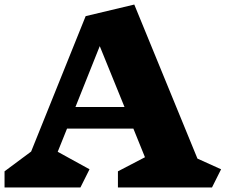

<svg xmlns="http://www.w3.org/2000/svg" viewBox="-20 -825 993 845"><path d="M913 0H499V-71L618 -133L567 -259H275L234 -157L374 -80L334 0H0V-71L117 -158L357 -754L571 -805L849 -127L953 -80ZM419 -622 312 -354H528Z"/></svg>

Font: Inknut Antiqua Black
Style: Regular
Weight: 900
Designer: Claus Eggers Sørensen
Foundry: Claus Eggers Sørensen
Version: Version 1.003; ttfautohint (v1.8.2) -l 8 -r 50 -G 200 -x 14 